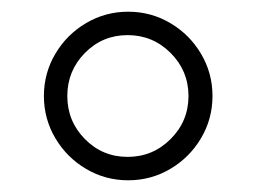

<svg xmlns="http://www.w3.org/2000/svg" viewBox="-20 -747 438 328"><path d="M55 -583Q55 -622 74.5 -655Q94 -688 127 -707.5Q160 -727 199 -727Q238 -727 271 -707.5Q304 -688 323.5 -655Q343 -622 343 -583Q343 -544 323.5 -511Q304 -478 271 -458.5Q238 -439 199 -439Q160 -439 127 -458.5Q94 -478 74.5 -511Q55 -544 55 -583ZM302 -583Q302 -626 271.5 -656.5Q241 -687 198 -687Q155 -687 125 -656.5Q95 -626 95 -583Q95 -540 125 -509.5Q155 -479 198 -479Q241 -479 271.5 -509.5Q302 -540 302 -583Z"/></svg>

Font: Prompt ExtraLight
Style: Regular
Weight: 275
Designer: Katatrad Team
Foundry: CadsonDemak
Version: Version 1.001